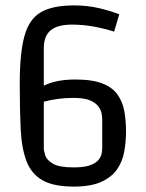

<svg xmlns="http://www.w3.org/2000/svg" viewBox="-20 -678 540 710"><path d="M421 -625 402 -561Q368 -572 328 -579.5Q288 -587 246 -587Q193 -587 167.5 -566Q142 -545 142 -499V-361Q163 -372 192 -378Q221 -384 259 -384Q322 -384 359.5 -369Q397 -354 415.5 -327Q434 -300 440 -265.5Q446 -231 446 -192Q446 -154 439.5 -117.5Q433 -81 413 -52Q393 -23 354.5 -5.5Q316 12 253 12Q178 12 137 -11.5Q96 -35 78 -82Q60 -129 56.5 -200.5Q53 -272 53 -368Q53 -482 70.5 -545Q88 -608 131.5 -633Q175 -658 253 -658Q303 -658 345.5 -648Q388 -638 421 -625ZM358 -130V-237Q358 -244 356 -257Q354 -270 344.5 -283.5Q335 -297 313.5 -306.5Q292 -316 252 -316Q195 -316 142 -302V-130Q142 -120 147.5 -103Q153 -86 176 -72.5Q199 -59 252 -59Q292 -59 313.5 -67Q335 -75 344.5 -87Q354 -99 356 -111Q358 -123 358 -130Z"/></svg>

Font: Strait
Style: Regular
Weight: 400
Designer: Eduardo Rodriguez Tunni
Foundry: Eduardo Rodriguez Tunni
Version: Version 1.002; ttfautohint (v1.8.4.7-5d5b);gftools[0.9.23]